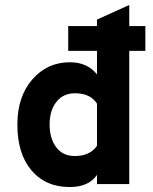

<svg xmlns="http://www.w3.org/2000/svg" viewBox="-20 -742 616 774"><path d="M501 0H371V-37Q338 12 261 12Q164 12 107 -55Q50 -122 50 -240Q50 -352 110 -421.5Q170 -491 262 -491Q332 -491 371 -442V-537H255V-637H371V-663L501 -722V-637H566V-537H501ZM282 -113Q342 -113 371 -154V-324Q345 -366 282 -366Q235 -366 207.5 -331.5Q180 -297 180 -240Q180 -184 206.5 -148.5Q233 -113 282 -113Z"/></svg>

Font: OVRPSS Recut ExtraBold
Style: Regular
Weight: 800
Designer: Giant Group
Foundry: Giant Group
Version: Version 1.001;hotconv 1.0.109;makeotfexe 2.5.65596